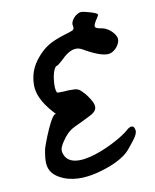

<svg xmlns="http://www.w3.org/2000/svg" viewBox="-127 -921 837 1038"><g transform="rotate(-15 291.5 -402.0)"><path d="M572.8 -674.9C565.7 -686.2 556.8 -696 546 -704.5C535.2 -712.9 524.2 -718.6 512.9 -721.4C493.2 -726.1 482.1 -731.5 479.8 -737.6C477.4 -743.7 481.9 -754.3 493.2 -769.3C506.3 -785.3 512.9 -795.1 512.9 -798.9C512.9 -803.6 500.7 -810.9 476.3 -820.7C451.8 -830.6 434.9 -835.5 425.5 -835.5C420.8 -835.5 416.2 -834.6 411.4 -832.7C406.7 -830.8 402 -828.5 397.4 -825.7C392.7 -822.8 388.2 -819.3 384 -815.1C379.8 -810.9 376.2 -806.7 373.4 -802.4C370.6 -798.2 368.5 -793.7 367.1 -789.1C365.7 -784.4 365.4 -779.7 366.4 -775C367.3 -764.6 365.9 -757.8 362.2 -754.5C358.4 -751.2 349.5 -748.2 335.4 -745.4C289.4 -736 255.3 -726.8 233.3 -717.9C211.2 -709 190.3 -696.6 170.6 -680.6C143.4 -658.1 122.4 -634.3 107.9 -609.5C93.3 -584.5 84.2 -556.4 80.4 -525C72 -454 113.4 -390.7 156 -336C135.8 -361.9 52 -183.1 48.1 -169.2C31 -107.1 17.4 -51.9 80.6 -7.4C140.5 35 218.9 38.1 288.9 26.4C352.9 15.8 440.5 -6.8 485.8 -56.2C502.9 -74.9 547.7 -114 547.4 -140C547.1 -173.2 525.8 -173 501.3 -154.1C450.9 -113.7 152.7 14.1 133.3 -129C130.5 -149.5 144.1 -168.1 156.9 -184.2C206.1 -246.3 234.7 -242.4 295.6 -268.2C333.3 -284.2 387.2 -293.2 363.6 -351C353.3 -375.4 341.1 -396 327 -412.9C320.4 -421.4 314.3 -427.7 308.7 -432C303.1 -436.2 296 -439 287.6 -440.4C279.1 -441.8 267.4 -443 252.3 -444C244.8 -444 236.1 -444.2 226.3 -444.6C216.4 -445.1 208.9 -445.6 203.7 -446.1C198.6 -446.5 195.5 -446.8 194.6 -446.8C189.9 -447.7 187.1 -453.1 186.2 -463C185.2 -472.8 185.6 -484.5 187.6 -498.2C189.4 -511.8 192.2 -525.4 196 -539.1C199.8 -552.7 204.5 -564.2 210.1 -573.5C215.7 -582.9 220.4 -587.6 224.2 -587.6C229.8 -587.6 243.4 -596.1 265 -613C312 -653.3 351.4 -661.8 383.4 -638.3C440.6 -597.9 483.9 -577.8 513 -577.8C523.3 -577.8 533.9 -581 544.7 -587.6C555.5 -594.2 564.6 -602.9 572.1 -613.7C579.6 -624.5 583.4 -634.6 583.4 -644C583.3 -653.3 579.8 -663.6 572.8 -674.9Z"/></g></svg>

Font: Beth Ellen
Style: Regular
Weight: 400
Version: Version 1.015;Fontself Maker 2.1.2